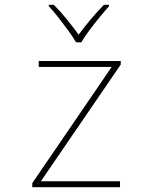

<svg xmlns="http://www.w3.org/2000/svg" viewBox="-20 -783 640 803"><path d="M115 0V-17L447 -503H142V-528H485V-513L151 -25H482V0ZM298 -606Q286 -627 266 -654.5Q246 -682 224.5 -709.5Q203 -737 184 -757V-763H205Q233 -735 260.5 -701Q288 -667 309 -638Q330 -667 358.5 -701Q387 -735 415 -763H436V-757Q418 -737 395.5 -709.5Q373 -682 352.5 -654.5Q332 -627 320 -606Z"/></svg>

Font: Noto Sans Mono Thin
Style: Regular
Weight: 100
Designer: Monotype Design Team
Foundry: Monotype Imaging Inc.
Version: Version 2.014